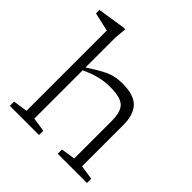

<svg xmlns="http://www.w3.org/2000/svg" viewBox="-194 -896 1049 1049"><g transform="rotate(45 331.0 -371.0)"><path d="M261 0H35.5V-33L119 -45.5V-666Q112.5 -667 94.2 -671.2Q76 -675.5 53.2 -680.5Q30.5 -685.5 11 -690V-717L173 -742H186L179.5 -674.5V-440.5Q231.5 -475 265.2 -492.5Q299 -510 326 -516Q353 -522 386 -522Q473 -522 510.5 -483Q548 -444 548 -365V-45.5L631.5 -33V0H405.5V-33L487.5 -45.5V-335.5Q487.5 -406.5 458.5 -433.8Q429.5 -461 351 -461Q309 -461 268.2 -451.2Q227.5 -441.5 179.5 -418.5V-45.5L261 -33Z"/></g></svg>

Font: Newsreader Caption Light
Style: Regular
Weight: 300
Designer: Hugues Gentile
Foundry: Production Type
Version: Version 1.001